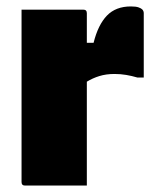

<svg xmlns="http://www.w3.org/2000/svg" viewBox="-20 -577 490 597"><path d="M250 0H58Q47 0 47 -11V-547H239Q250 -547 250 -536V-444H271Q285 -500 312.5 -528.5Q340 -557 387 -557Q403 -557 411 -554Q419 -551 422 -548Q427 -543 427 -536V-336H407Q390 -341 372.5 -344Q355 -347 336 -347Q310 -347 289 -340.5Q268 -334 250 -323Z"/></svg>

Font: Recursive Sn Lnr St Blk
Style: Regular
Weight: 900
Version: Version 1.079;hotconv 1.0.112;makeotfexe 2.5.65598; ttfautoh